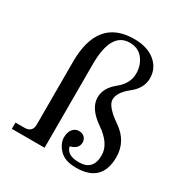

<svg xmlns="http://www.w3.org/2000/svg" viewBox="-174 -889 996 1037"><g transform="rotate(30 324.0 -371.0)"><path d="M439.9 -24.4Q528.8 -24.4 528.8 -118.2Q528.8 -189.9 440.9 -250.2Q353 -310.5 353 -378.9Q353 -438 411.4 -484.9Q469.7 -531.7 469.7 -592.8Q469.7 -646.5 439.9 -684.1Q410.2 -721.7 356.9 -721.7Q241.2 -721.7 241.2 -521V0H37.1V-39.1H93.3Q142.1 -39.1 142.1 -87.9V-478Q142.1 -751 368.2 -751Q450.2 -751 498.5 -711.2Q546.9 -671.4 546.9 -608.9Q546.9 -546.9 487.8 -500.5Q428.7 -454.1 428.7 -409.2Q428.7 -367.2 515.6 -307.6Q602.5 -248 602.5 -149.4Q602.5 8.8 441.4 8.8Q371.1 8.8 337.4 -27.1Q303.7 -63 303.7 -101.6Q303.7 -133.8 319.1 -152.6Q334.5 -171.4 356.4 -171.4Q380.9 -171.4 393.1 -158Q405.3 -144.5 405.3 -127Q405.3 -87.4 354.5 -74.2Q365.7 -24.4 439.9 -24.4Z"/></g></svg>

Font: Munson
Style: Regular
Weight: 400
Designer: Paul James MIller
Foundry: High-Logic / Made with FontCreator
Version: Version 2.10;May 5, 2019;FontCreator 11.5.0.2430 64-bit